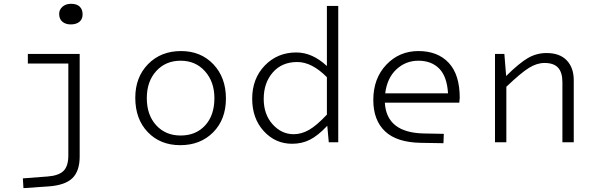

<svg xmlns="http://www.w3.org/2000/svg" viewBox="-20 -741 3109 1000"><path d="M348.1 -613.8Q321.8 -613.8 304.9 -627.9Q288.1 -642.1 288.1 -668.9Q288.1 -690.4 305.2 -705.8Q322.3 -721.2 350.1 -721.2Q379.4 -721.2 394.8 -706.8Q410.2 -692.4 410.2 -666Q410.2 -641.1 393.6 -627.4Q377 -613.8 348.1 -613.8ZM395 74.2Q395 149.9 356.9 187Q318.8 224.1 231 230L102.1 238.8L99.1 188L228 178.2Q286.1 173.8 311 148.9Q335.9 124 335.9 68.8V-410.2H125V-460H395Z M918.9 15.1Q814.9 15.1 749.8 -52.7Q684.6 -120.6 684.6 -231.9Q684.6 -338.9 751.2 -407Q817.9 -475.1 922.9 -475.1Q1025.9 -475.1 1091.3 -406.2Q1156.7 -337.4 1156.7 -228Q1156.7 -119.1 1090.3 -52Q1023.9 15.1 918.9 15.1ZM920.9 -35.2Q1000 -35.2 1048.3 -87.6Q1096.7 -140.1 1096.7 -230Q1096.7 -314.9 1047.6 -369.9Q998.5 -424.8 920.9 -424.8Q842.8 -424.8 793.7 -370.8Q744.6 -316.9 744.6 -230Q744.6 -142.1 793.5 -88.6Q842.3 -35.2 920.9 -35.2Z M1501.5 7.8Q1414.1 7.8 1353.8 -58.1Q1293.5 -124 1293.5 -227.1Q1293.5 -331.5 1359.1 -399.7Q1424.8 -467.8 1523.4 -467.8Q1606.9 -467.8 1682.6 -397V-710H1741.7V0H1692.4L1684.6 -85.9Q1635.7 -34.2 1594 -13.2Q1552.2 7.8 1501.5 7.8ZM1353.5 -226.1Q1353.5 -145 1399.9 -93.5Q1446.3 -42 1509.8 -42Q1549.3 -42 1588.6 -64Q1627.9 -85.9 1682.6 -144V-338.9Q1604.5 -418 1528.3 -418Q1447.8 -418 1400.6 -363.5Q1353.5 -309.1 1353.5 -226.1Z M2186.5 -45.9 2291.5 -43.9 2289.6 4.9 2172.4 2.9Q2046.9 1 1985.6 -56.9Q1924.3 -114.7 1924.3 -220.2Q1924.3 -332.5 1991.9 -403.8Q2059.6 -475.1 2159.2 -475.1Q2259.8 -475.1 2317.1 -413.8Q2374.5 -352.5 2374.5 -231Q2374.5 -223.1 2372.1 -206.1H1984.4Q1993.2 -50.3 2186.5 -45.9ZM2159.2 -424.8Q2092.8 -424.8 2044.4 -379.6Q1996.1 -334.5 1986.3 -254.9H2313.5Q2308.1 -343.3 2267.3 -384Q2226.6 -424.8 2159.2 -424.8Z M2606.9 -460 2616.2 -345.2Q2685.1 -413.1 2730 -439Q2774.9 -464.8 2826.2 -464.8Q2895.5 -464.8 2931.9 -426.5Q2968.3 -388.2 2968.3 -323.2V0H2909.2V-313Q2909.2 -363.8 2886.7 -388.4Q2864.3 -413.1 2815.9 -413.1Q2776.4 -413.1 2734.9 -387.5Q2693.4 -361.8 2617.2 -289.1V0H2558.1V-460Z"/></svg>

Font: IntelOne Mono Light
Style: Regular
Weight: 300
Designer: Fred Shallcrass
Foundry: Frere-Jones Type LLC
Version: Version 1.200;hotconv 1.1.0;makeotfexe 2.6.0;FJTRelease1.2